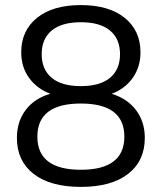

<svg xmlns="http://www.w3.org/2000/svg" viewBox="-20 -733 640 760"><path d="M300 -61Q472.2 -61 472.2 -192.1Q472.2 -323.2 300 -323.2Q127.9 -323.2 127.9 -192.1Q127.9 -61 300 -61ZM184.6 -425Q224.1 -392.1 300 -392.1Q376 -392.1 415.5 -425Q455.1 -458 455.1 -518.6Q455.1 -579.1 415.5 -612.1Q376 -645 300 -645Q224.1 -645 184.6 -612.1Q145 -579.1 145 -518.6Q145 -458 184.6 -425ZM553.2 -187Q553.2 -96.2 487.1 -44.7Q420.9 6.8 300 6.8Q179.2 6.8 113 -44.7Q46.9 -96.2 46.9 -187Q46.9 -252 82 -298.1Q117.2 -344.2 179.2 -361.8Q126 -381.8 95 -424.8Q64 -467.8 64 -525.9Q64 -611.8 126.5 -662.4Q189 -712.9 300 -712.9Q411.1 -712.9 473.6 -662.4Q536.1 -611.8 536.1 -525.9Q536.1 -467.8 505.1 -424.3Q474.1 -380.9 421.9 -361.8Q483.9 -342.8 518.6 -296.9Q553.2 -251 553.2 -187Z"/></svg>

Font: Nunito-Regular
Style: Regular
Weight: 400
Designer: Vernon Adams
Foundry: newtypography
Version: Version 3.000